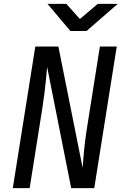

<svg xmlns="http://www.w3.org/2000/svg" viewBox="-20 -970 640 990"><path d="M46 0 162 -730H281L406 -105Q408 -130 411 -166.5Q414 -203 419 -243.5Q424 -284 430 -320L495 -730H582L466 0H347L223 -625Q221 -601 217.5 -564.5Q214 -528 209 -487.5Q204 -447 198 -410L133 0ZM343 -810 225 -950H322L392 -872L484 -950H587L426 -810Z"/></svg>

Font: NKDuy Mono
Style: Italic
Weight: 400
Italic angle: -9°
Monospace: yes
Designer: NKDuy
Foundry: NKDuy
Version: Version 2.251; ttfautohint (v1.8.4.7-5d5b)